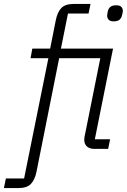

<svg xmlns="http://www.w3.org/2000/svg" viewBox="-90 -760 649 980"><path d="M66 -463 75 -512H166L195 -658Q203 -698 223 -719Q243 -740 288 -740H372L362 -691H257L221 -512H487L394 -49H472L462 0H392Q367 0 353.5 -12.5Q340 -25 340 -47Q340 -53 341.5 -62.5Q343 -72 345 -79L422 -463H212L96 118Q88 157 68 178.5Q48 200 3 200H-70L-60 151H33L157 -463ZM490 -651Q472 -651 464.5 -659.5Q457 -668 457 -679Q457 -682 457.5 -686.5Q458 -691 460 -701Q463 -716 473 -724.5Q483 -733 503 -733Q522 -733 529.5 -724.5Q537 -716 537 -705Q537 -702 536.5 -697.5Q536 -693 533 -683Q530 -668 520 -659.5Q510 -651 490 -651Z"/></svg>

Font: IBM Plex Sans Light
Style: Italic
Weight: 300
Italic angle: -11.31°
Designer: Mike Abbink, Paul van der Laan, Pieter van Rosmalen
Foundry: Bold Monday
Version: Version 3.201